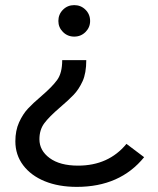

<svg xmlns="http://www.w3.org/2000/svg" viewBox="-20 -560 619 750"><path d="M208 -478Q208 -504 226 -522Q244 -540 270 -540Q296 -540 314 -522Q332 -504 332 -478Q332 -453 314 -435Q296 -417 270 -417Q244 -417 226 -435Q208 -453 208 -478ZM40 -8Q40 -50 54.5 -82Q69 -114 89 -135.5Q109 -157 142 -185Q184 -221 203.5 -248Q223 -275 223 -325H317Q317 -274 302.5 -242.5Q288 -211 268 -190Q248 -169 214 -140Q172 -104 153 -78.5Q134 -53 134 -16Q134 28 174 57.5Q214 87 285 87Q404 87 474 2L543 54Q449 170 280 170Q209 170 155 148Q101 126 70.5 85.5Q40 45 40 -8Z"/></svg>

Font: AtCorfu Sans
Style: AtCorfu Sans Regular
Weight: 400
Designer: Kostas Teopoulos
Foundry: Kostas Teopoulos
Version: Version 1.00 July 8, 2025, initial release